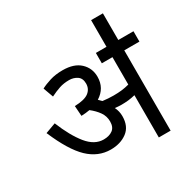

<svg xmlns="http://www.w3.org/2000/svg" viewBox="-176 -973 1132 1141"><g transform="rotate(-30 389.5 -402.5)"><path d="M470 -218Q470 -148 424.5 -114Q379 -80 312 -80Q226 -80 159 -144Q92 -208 29 -356L100 -382Q143 -276 193 -214.5Q243 -153 305 -153Q343 -153 367 -170.5Q391 -188 391 -227Q391 -264 370.5 -293Q350 -322 318 -347Q291 -342 260 -341L255 -411Q323 -413 351.5 -435Q380 -457 380 -494Q380 -530 356.5 -546Q333 -562 302 -562Q265 -562 235 -552Q205 -542 171 -525L146 -594Q172 -608 210.5 -620Q249 -632 298 -632Q376 -632 417.5 -593Q459 -554 459 -495Q459 -417 392 -375Q403 -365 412 -355Q450 -350 486 -350Q518 -350 543 -353Q568 -356 594 -363V-551H521V-622H779V-551H675V0H594V-290Q570 -284 547 -281.5Q524 -279 498 -279Q481 -279 455 -282Q470 -252 470 -218ZM594 -615V-805H675V-615Z"/></g></svg>

Font: Noto Sans Living
Style: Regular
Weight: 400
Designer: Monotype Design Team
Foundry: Monotype Imaging Inc.
Version: Version 2.013; ttfautohint (v1.8.4.7-5d5b)